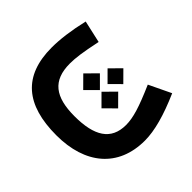

<svg xmlns="http://www.w3.org/2000/svg" viewBox="-127 -601 1040 1040"><g transform="rotate(45 393.0 -80.5)"><path d="M391.1 -292 331.1 -231 391.1 -170.9 451.7 -231ZM460.9 -182.6 397.5 -118.2 460.9 -54.7 524.9 -118.2ZM320.8 -182.6 257.3 -118.7 320.8 -54.7 384.8 -118.7ZM547.4 -322.8C573.7 -262.7 592.3 -214.8 603 -179.2C613.8 -143.6 619.1 -112.3 619.1 -85.4C619.1 30.3 538.6 79.1 388.2 79.1C239.7 79.1 168 25.9 168 -105.5C168 -126.5 169.9 -150.9 173.8 -179.2C177.7 -207.5 185.1 -247.1 195.8 -297.9L67.9 -326.7C46.4 -234.4 37.1 -159.2 37.1 -97.2C37.1 120.1 157.7 221.7 391.6 221.7C610.8 221.7 751 107.4 751 -97.7C751 -171.9 725.1 -267.1 673.8 -383.3Z"/></g></svg>

Font: Estedad Bold
Style: Regular
Weight: 700
Designer: Amin Abedi
Version: Version 7.3